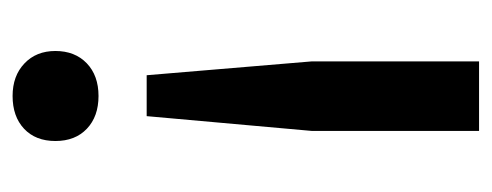

<svg xmlns="http://www.w3.org/2000/svg" viewBox="-258 -333 781 305"><g transform="rotate(-90 132.5 -180.5)"><path d="M204 -483Q204 -452 184.5 -433.2Q165 -414.5 132.5 -414.5Q100 -414.5 80.5 -433Q61 -451.5 61 -483Q61 -514.5 80.5 -532.8Q100 -551 132.5 -551Q164.5 -551 184.2 -532.2Q204 -513.5 204 -483ZM100.5 -338H165.5L187.5 -75.5V190H77V-75.5Z"/></g></svg>

Font: Encode Sans Medium
Style: Regular
Weight: 500
Designer: Multiple Designers
Foundry: Impallari Type
Version: Version 2.000